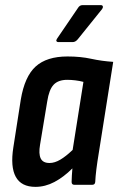

<svg xmlns="http://www.w3.org/2000/svg" viewBox="-20 -720 462 748"><path d="M118 8Q63 8 41.5 -31Q20 -70 32 -146L61 -332Q76 -422 119 -461Q162 -500 243 -500Q294 -500 335 -491Q376 -482 421 -479L365 -125Q359 -89 355.5 -61Q352 -33 351 -11Q350 0 339 0H270Q259 0 259 -11Q259 -23 260 -36.5Q261 -50 262 -64Q228 -30 192 -11Q156 8 118 8ZM173 -85Q193 -85 215 -98Q237 -111 263 -136L305 -401Q290 -405 273.5 -407Q257 -409 242 -409Q207 -409 189 -390Q171 -371 164 -325L136 -156Q130 -121 138.5 -103Q147 -85 173 -85ZM207 -556Q202 -556 200 -559.5Q198 -563 202 -569L283 -688Q290 -700 301 -700H373Q379 -700 380.5 -695.5Q382 -691 378 -685L283 -567Q274 -556 263 -556Z"/></svg>

Font: Sofia Sans Condensed
Style: Bold Italic
Weight: 700
Italic angle: -9°
Version: Version 4.100